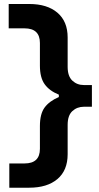

<svg xmlns="http://www.w3.org/2000/svg" viewBox="-20 -794 486 938"><path d="M25.5 123V4.5H100Q175 4.5 175 -67V-178.5Q175 -237.5 198 -268.8Q221 -300 267.5 -320V-331.5Q221 -350.5 198 -382.8Q175 -415 175 -473V-584Q175 -655.5 100 -655.5H22.5V-774.5H123Q210.5 -774.5 260.5 -732Q310.5 -689.5 310.5 -611V-467.5Q310.5 -421.5 333.5 -400Q356.5 -378.5 390 -378.5H429V-272.5H390Q356.5 -272.5 333.5 -251.2Q310.5 -230 310.5 -184V-40.5Q310.5 38.5 260.5 80.8Q210.5 123 123 123Z"/></svg>

Font: Commissioner
Style: Bold
Weight: 700
Designer: Kostas Bartsokas
Foundry: Kostas Bartsokas
Version: Version 1.000; ttfautohint (v1.8.3)